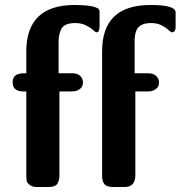

<svg xmlns="http://www.w3.org/2000/svg" viewBox="-20 -753 727 773"><path d="M30.8 -421.9Q30.8 -458 76.2 -458H85.9V-545.9Q85.9 -731.9 278.8 -732.9H280.8Q355 -732.9 376 -717.8L378.9 -713.9L380.9 -709V-647.9Q380.9 -623 369.1 -623Q364.3 -623 354.2 -632.6Q344.2 -642.1 325.7 -651.1Q307.1 -660.2 283 -660.2Q258.8 -660.2 244.4 -653.1Q230 -646 224.6 -631.6Q219.2 -617.2 217.5 -607.2Q215.8 -597.2 215.8 -580.1V-458H271Q293 -458 303.5 -447Q314 -436 314 -421.9Q314 -414.1 311.5 -407Q309.1 -399.9 298.1 -392.3Q287.1 -384.8 269 -384.8H219.2V-51.8Q219.2 -38.6 218 -32.2Q216.8 -25.9 212.9 -16.8Q209 -7.8 199 -3.9Q189 0 171.9 0H129.9Q108.9 0 98.4 -9.5Q87.9 -19 86.9 -26.6Q85.9 -34.2 85.9 -45.9V-384.8H74.2Q30.8 -384.8 30.8 -421.9ZM391.1 -44.9V-546.9Q391.1 -732.9 585.9 -732.9H586.9Q687 -732.9 687 -703.1V-643.1Q687 -627 675.8 -623H670.9Q666 -625 655 -635Q644 -645 627.4 -652.6Q610.8 -660.2 587.9 -660.2Q578.1 -660.2 569.6 -658.7Q561 -657.2 554.9 -655Q548.8 -652.8 543.5 -648.4Q538.1 -644 535.2 -641.1Q532.2 -638.2 529.5 -631.1Q526.9 -624 525.9 -621.6Q524.9 -619.1 523.9 -611.1Q522.9 -603 522.5 -601.1Q522 -599.1 522 -590.6Q522 -582 522 -581.1V-458H576.2Q598.1 -458 609.1 -447Q620.1 -436 620.1 -421.9Q620.1 -414.1 617.7 -407Q615.2 -399.9 604 -392.3Q592.8 -384.8 575.2 -384.8H524.9V-47.9Q524.9 0 481 0H437Q409.2 0 400.1 -12Q391.1 -23.9 391.1 -44.9Z"/></svg>

Font: CMU Sans Serif
Style: Bold
Weight: 700
Version: Version 0.7.0